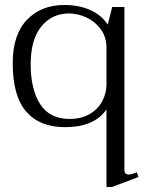

<svg xmlns="http://www.w3.org/2000/svg" viewBox="-20 -500 614 770"><path d="M407 -61Q358 10 240 10Q140 10 85.5 -52Q31 -114 31 -247Q31 -361 88 -420.5Q145 -480 238 -480Q297 -480 342.5 -459.5Q388 -439 412 -401L430 -472H479V182Q479 200 497 200Q507 200 529 191L535 210L429 250H407ZM407 -162V-308Q407 -352 384 -383Q361 -414 326.5 -430Q292 -446 257 -446Q188 -446 145.5 -393.5Q103 -341 103 -242Q103 -142 141 -82.5Q179 -23 259 -23Q305 -23 338.5 -42Q372 -61 389.5 -93Q407 -125 407 -162Z"/></svg>

Font: Taviraj Light
Style: Regular
Weight: 300
Designer: Katatrad Team
Foundry: CadsonDemak
Version: Version 1.001